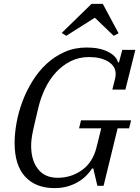

<svg xmlns="http://www.w3.org/2000/svg" viewBox="-20 -954 719 986"><path d="M260 12Q163 12 109 -47Q55 -106 55 -220Q55 -268 65 -323.5Q75 -379 95.5 -433.5Q116 -488 147 -538Q178 -588 219 -626Q260 -664 311.5 -687Q363 -710 425 -710Q491 -710 534 -688.5Q577 -667 586 -634H591L608 -698H675L624 -494H557L571 -550Q574 -562 574 -574Q574 -614 536 -637.5Q498 -661 438 -661Q385 -661 342.5 -639.5Q300 -618 267 -582Q234 -546 211.5 -499Q189 -452 177 -401Q167 -359 160 -329.5Q153 -300 148.5 -278Q144 -256 142 -239Q140 -222 140 -204Q140 -131 175 -86Q210 -41 276 -41Q346 -41 401 -80.5Q456 -120 475 -195L500 -295H386L396 -336H653L643 -295H584L512 0H480L459 -89H453Q441 -70 423 -52Q405 -34 380.5 -19.5Q356 -5 326 3.5Q296 12 260 12ZM297 -785 450 -934H508L589 -783L564 -770L467 -863L320 -770Z"/></svg>

Font: IBM Plex Serif
Style: Italic
Weight: 400
Italic angle: -14°
Designer: Mike Abbink, Paul van der Laan, Pieter van Rosmalen
Foundry: Bold Monday
Version: Version 3.001